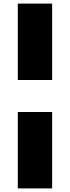

<svg xmlns="http://www.w3.org/2000/svg" viewBox="-20 -828 390 1068"><path d="M79 -205H270V220H79ZM79 -808H270V-383H79Z"/></svg>

Font: Encode Sans Wide
Style: ExtraBold
Weight: 800
Designer: Pablo Impallari, Andres Torresi
Foundry: Pablo Impallari, Andres Torresi
Version: Version 1.000; ttfautohint (v1.00) -l 8 -r 50 -G 200 -x 14 -